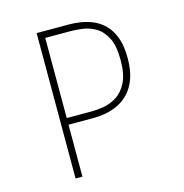

<svg xmlns="http://www.w3.org/2000/svg" viewBox="-104 -797 858 893"><g transform="rotate(-15 325.0 -350.0)"><path d="M151 0V-700H307Q332 -700 362 -695.5Q392 -691 421.8 -678.5Q451.5 -666 476 -641.5Q500.5 -617 515.2 -577.5Q530 -538 530 -479Q530 -420 515.2 -379.8Q500.5 -339.5 476 -313.8Q451.5 -288 421.8 -274.2Q392 -260.5 362 -255.2Q332 -250 307 -250H184V0ZM184 -282H305Q329.5 -282 361.8 -287.2Q394 -292.5 424.8 -311.5Q455.5 -330.5 475.8 -370.2Q496 -410 496 -479Q496 -548 475.8 -586.5Q455.5 -625 424.8 -642.5Q394 -660 361.8 -664Q329.5 -668 305 -668H184Z"/></g></svg>

Font: Trispace Thin
Style: Regular
Weight: 100
Designer: Tyler Finck
Foundry: Etcetera Type Company
Version: Version 1.210